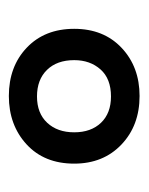

<svg xmlns="http://www.w3.org/2000/svg" viewBox="28 -792 328 423"><g transform="rotate(90 191.5 -580.0)"><path d="M191 -436Q126 -436 84.5 -475.5Q43 -515 43 -580Q43 -645 85 -684.5Q127 -724 191 -724Q256 -724 298 -684Q340 -644 340 -580Q340 -514 297.5 -475Q255 -436 191 -436ZM192 -498Q229 -498 250 -520.5Q271 -543 271 -580Q271 -617 250 -639Q229 -661 192 -661Q153 -661 132.5 -638Q112 -615 112 -580Q112 -542 133.5 -520Q155 -498 192 -498Z"/></g></svg>

Font: Noto Sans Arabic UI Cn Md
Style: Regular
Weight: 500
Width: 3
Designer: Monotype Design Team, Nadine Chahine and Nizar Qandah
Foundry: Monotype Imaging Inc.
Version: Version 2.010; ttfautohint (v1.8.4.7-5d5b)